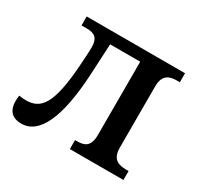

<svg xmlns="http://www.w3.org/2000/svg" viewBox="-123 -681 861 835"><g transform="rotate(30 308.0 -263.0)"><path d="M74 10C164 10 217 -103 229 -326L237 -482H388V-115C388 -54 359 -45 322 -45H313V0H582V-45H571C532 -45 498 -54 498 -115V-421C498 -482 532 -491 571 -491H582V-536H88V-491H115C155 -491 174 -476 174 -431C174 -407 171 -367 169 -335C155 -137 116 -88 41 -88C30 -88 19 -89 6 -91C5 -82 4 -72 4 -62C4 -20 24 10 74 10Z"/></g></svg>

Font: Noto Serif Medium
Style: Regular
Weight: 500
Designer: Monotype Design Team
Foundry: Monotype Imaging Inc.
Version: Version 2.013